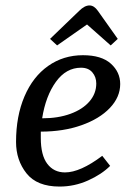

<svg xmlns="http://www.w3.org/2000/svg" viewBox="-20 -679 476 706"><path d="M39 -157Q39 -252 70 -324.5Q101 -397 157 -436.5Q213 -476 285 -476Q353 -476 387.5 -445Q422 -414 422 -370Q422 -322 384 -282Q346 -242 279.5 -218.5Q213 -195 130 -195V-172Q130 -108 154 -76.5Q178 -45 219 -45Q275 -45 356 -106L385 -69Q354 -38 304 -15.5Q254 7 199 7Q116 7 77.5 -41.5Q39 -90 39 -157ZM334 -372Q334 -396 319.5 -413Q305 -430 278 -430Q223 -430 185.5 -378Q148 -326 135 -244Q194 -244 239 -260.5Q284 -277 309 -306Q334 -335 334 -372ZM271 -639Q291 -659 309 -659Q326 -659 340 -639L413 -536L387 -512L300 -589L190 -512L164 -536Z"/></svg>

Font: Caladea
Style: Italic
Weight: 400
Italic angle: -9°
Designer: Carolina Giovagnoli and Andres Torresi
Foundry: Carolina Giovagnoli & Andres Torresi
Version: Version 1.001